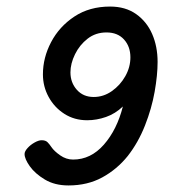

<svg xmlns="http://www.w3.org/2000/svg" viewBox="-20 -558 517 586"><path d="M370 -82Q402 -123 422.5 -175Q443 -227 452 -278Q461 -329 461 -369Q461 -416 444.5 -454Q428 -492 395.5 -515Q363 -538 316 -538Q253 -538 207 -507.5Q161 -477 136 -429.5Q111 -382 111 -331Q111 -294 128.5 -262Q146 -230 176.5 -210.5Q207 -191 246 -191Q275 -191 303.5 -201Q332 -211 355 -233Q337 -162 297 -116.5Q257 -71 203 -71Q182 -71 163.5 -84Q145 -97 137 -109Q131 -118 125 -124Q119 -130 107 -130Q98 -130 85.5 -123Q73 -116 64 -106Q55 -96 55 -88Q55 -73 71 -50.5Q87 -28 117 -10Q147 8 189 8Q247 8 292 -16.5Q337 -41 370 -82ZM378 -383Q378 -353 362.5 -325.5Q347 -298 321.5 -280Q296 -262 266 -262Q234 -262 214.5 -284Q195 -306 195 -337Q195 -364 209 -392.5Q223 -421 247.5 -440Q272 -459 305 -459Q339 -459 358.5 -437.5Q378 -416 378 -383Z"/></svg>

Font: Lisu Bosa Medium
Style: Italic
Weight: 500
Italic angle: -19°
Designer: David Morse, Annie Olsen, Victor Gaultney, Frank Grießhammer (Latin)
Foundry: SIL International
Version: Version 2.000